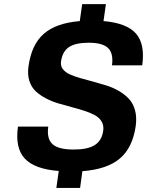

<svg xmlns="http://www.w3.org/2000/svg" viewBox="-20 -820 720 940"><path d="M255.9 100.1 267.6 17.1Q148.4 7.8 100.8 -44.2Q53.2 -96.2 67.9 -200.2H216.3Q208 -140.6 237.1 -114.3Q266.1 -87.9 340.3 -87.9Q409.7 -87.9 444.1 -109.9Q478.5 -131.8 485.4 -180.2Q488.8 -205.6 477.5 -224.9Q466.3 -244.1 444.3 -256.1Q422.4 -268.1 392.8 -277.6Q363.3 -287.1 330.6 -295.7Q297.9 -304.2 265.1 -314Q232.4 -323.7 203.9 -338.9Q175.3 -354 154.3 -373.8Q133.3 -393.6 123.5 -424.8Q113.8 -456.1 119.6 -496.1Q134.3 -601.6 194.1 -654.3Q253.9 -707 370.6 -716.8L382.3 -799.8H498.5L486.8 -716.8Q601.1 -707 646 -655.3Q690.9 -603.5 676.3 -500H528.3Q536.1 -558.6 509.3 -584.7Q482.4 -610.8 414.1 -610.8Q349.6 -610.8 317.6 -589.4Q285.6 -567.9 278.8 -519Q275.9 -497.6 287.6 -481.9Q299.3 -466.3 321.5 -456.1Q343.8 -445.8 373.5 -437.5Q403.3 -429.2 436 -420.4Q468.8 -411.6 501.2 -401.4Q533.7 -391.1 562.3 -374.5Q590.8 -357.9 611.3 -335.9Q631.8 -314 641.1 -280Q650.4 -246.1 644.5 -203.1Q629.4 -97.2 567.1 -44.2Q504.9 8.8 383.3 18.1L372.1 100.1Z"/></svg>

Font: Fivo Sans
Style: Italic
Weight: 700
Designer: Alexander Slobzheninov
Foundry: Alexander Slobzheninov
Version: 1.0